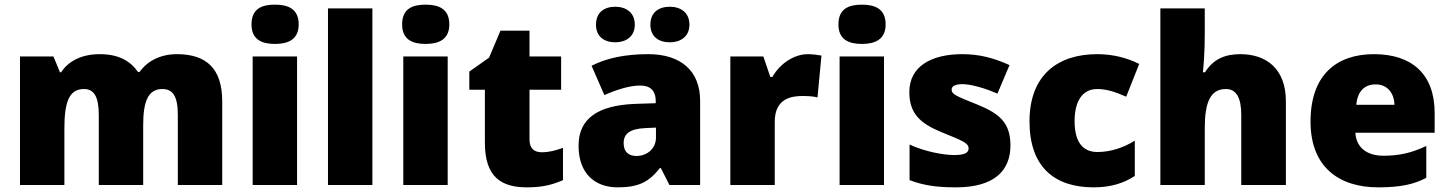

<svg xmlns="http://www.w3.org/2000/svg" viewBox="-20 -796 6234 826"><path d="M741 -563C672 -563 615 -535 580 -486H574C541 -534 490 -563 409 -563C327 -563 272 -530 243 -485H238L210 -553H66V0H257V-242C257 -352 275 -413 341 -413C384 -413 405 -381 405 -301V0H596V-258C596 -357 616 -413 678 -413C722 -413 745 -385 745 -301V0H936V-360C936 -502 867 -563 741 -563Z M1163 -776C1107 -776 1062 -759 1062 -691C1062 -625 1107 -607 1163 -607C1218 -607 1265 -625 1265 -691C1265 -759 1218 -776 1163 -776ZM1258 -553H1067V0H1258Z M1582 0V-760H1391V0Z M1811 -776C1755 -776 1710 -759 1710 -691C1710 -625 1755 -607 1811 -607C1866 -607 1913 -625 1913 -691C1913 -759 1866 -776 1811 -776ZM1906 -553H1715V0H1906Z M2310 -141C2277 -141 2258 -159 2258 -195V-410H2394V-553H2258V-664H2133L2084 -548L1999 -488V-410H2066V-182C2066 -32 2139 10 2247 10C2319 10 2360 -3 2402 -21V-160C2371 -149 2344 -141 2310 -141Z M2544 -690C2544 -638 2580 -614 2627 -614C2672 -614 2711 -638 2711 -690C2711 -743 2672 -767 2627 -767C2580 -767 2544 -743 2544 -690ZM2778 -690C2778 -638 2814 -614 2862 -614C2907 -614 2946 -638 2946 -690C2946 -743 2907 -767 2862 -767C2814 -767 2778 -743 2778 -690ZM2769 -563C2669 -563 2589 -546 2525 -513L2580 -387C2634 -411 2690 -428 2734 -428C2775 -428 2801 -409 2801 -360V-352L2709 -349C2553 -342 2469 -287 2469 -169C2469 -48 2541 10 2637 10C2729 10 2772 -14 2819 -73H2823L2860 0H2992V-363C2992 -491 2909 -563 2769 -563ZM2758 -245 2802 -247V-204C2802 -157 2764 -125 2718 -125C2685 -125 2663 -142 2663 -180C2663 -220 2688 -242 2758 -245Z M3456 -563C3393 -563 3333 -519 3303 -465H3294L3264 -553H3122V0H3313V-272C3313 -372 3384 -383 3432 -383C3467 -383 3484 -380 3497 -377L3514 -557C3503 -559 3477 -563 3456 -563Z M3688 -776C3632 -776 3587 -759 3587 -691C3587 -625 3632 -607 3688 -607C3743 -607 3790 -625 3790 -691C3790 -759 3743 -776 3688 -776ZM3783 -553H3592V0H3783Z M4327 -170C4327 -267 4281 -307 4185 -346C4093 -383 4074 -390 4074 -411C4074 -426 4091 -434 4121 -434C4154 -434 4216 -418 4271 -393L4323 -516C4254 -547 4193 -563 4120 -563C3983 -563 3892 -508 3892 -400C3892 -309 3937 -266 4029 -228C4122 -190 4147 -181 4147 -157C4147 -138 4128 -129 4085 -129C4043 -129 3963 -142 3893 -174V-21C3957 3 4014 10 4093 10C4261 10 4327 -65 4327 -170Z M4685 10C4761 10 4816 -9 4862 -39V-191C4813 -160 4756 -142 4701 -142C4643 -142 4603 -179 4603 -275C4603 -368 4642 -413 4700 -413C4742 -413 4779 -400 4825 -380L4881 -521C4829 -547 4768 -563 4700 -563C4533 -563 4409 -475 4409 -274C4409 -77 4517 10 4685 10Z M5163 -652V-760H4972V0H5163V-243C5163 -352 5185 -413 5254 -413C5299 -413 5320 -375 5320 -302V0H5512V-360C5512 -503 5425 -563 5316 -563C5250 -563 5200 -542 5164 -485H5155C5158 -514 5163 -570 5163 -652Z M5891 -563C5728 -563 5618 -472 5618 -273C5618 -76 5742 10 5909 10C6005 10 6063 -3 6116 -31V-168C6055 -139 6001 -126 5932 -126C5854 -126 5814 -167 5811 -225H6152V-310C6152 -479 6052 -563 5891 -563ZM5898 -433C5950 -433 5978 -394 5979 -345H5815C5820 -406 5853 -433 5898 -433Z"/></svg>

Font: Noto Sans Sinhala UI Black
Style: Regular
Weight: 900
Designer: Jelle Bosma - Monotype Design Team
Foundry: Monotype Imaging Inc.
Version: Version 2.006